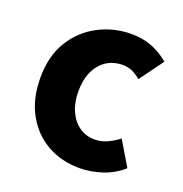

<svg xmlns="http://www.w3.org/2000/svg" viewBox="-111 -677 754 790"><g transform="rotate(20 266.0 -282.0)"><path d="M320 14Q241 14 178.5 -21Q116 -56 79 -122.5Q42 -189 42 -282Q42 -376 82.5 -442Q123 -508 190 -543Q257 -578 334 -578Q386 -578 427 -561Q468 -544 499 -517L423 -413Q403 -430 384 -438Q365 -446 344 -446Q303 -446 272.5 -426Q242 -406 225 -369Q208 -332 208 -282Q208 -233 225 -195.5Q242 -158 271.5 -138Q301 -118 338 -118Q367 -118 393 -130Q419 -142 442 -160L506 -53Q465 -17 415.5 -1.5Q366 14 320 14Z"/></g></svg>

Font: Noto Sans TC ExtraBold
Style: Regular
Weight: 800
Designer: Ryoko NISHIZUKA  (kana, bopomofo & ideographs); Paul D. Hunt (Latin, Greek & Cyrillic); Sandoll Communications , Soo-you
Foundry: Adobe
Version: Version 2.004-H2;hotconv 1.0.118;makeotfexe 2.5.65603